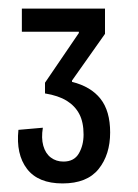

<svg xmlns="http://www.w3.org/2000/svg" viewBox="-20 -690 322 448"><path d="M126 -262Q69 -262 43 -296Q17 -330 23 -387L80 -392Q76 -368 81 -350Q86 -332 98.5 -322.5Q111 -313 128 -313Q153 -313 164 -332Q175 -351 175 -376Q175 -405 165 -424Q155 -443 135.5 -455Q116 -467 85 -472V-497L164 -613V-616H31V-670H225V-611L148 -502V-499Q192 -488 214.5 -459.5Q237 -431 237 -381Q237 -329 210 -295.5Q183 -262 126 -262Z"/></svg>

Font: Bricolage Grotesque Condensed Light
Style: Regular
Weight: 300
Width: 3
Designer: Mathieu Triay
Foundry: Atelier Triay
Version: Version 1.000;gftools[0.9.30]